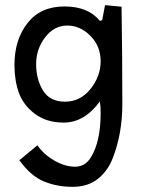

<svg xmlns="http://www.w3.org/2000/svg" viewBox="-20 -510 557 744"><path d="M367 -429 376 -432 387 -490 451 -484Q454 -300 454 -106Q454 6 418 100Q399 151 360 182.5Q321 214 261 214Q201 214 150 193Q99 172 55 111L125 53Q150 89 191 112.5Q232 136 271 136Q310 136 332 100Q370 39 370 -71Q370 -99 367 -117Q307 -35 227 -35Q160 -35 115 -69Q70 -103 53 -151Q36 -199 36 -258Q36 -356 86.5 -420.5Q137 -485 229.5 -485Q322 -485 367 -429ZM232 -116Q291 -116 330.5 -165Q370 -214 370 -272.5Q370 -331 330.5 -371Q291 -411 240.5 -411Q190 -411 155 -365.5Q120 -320 120 -261.5Q120 -203 146.5 -159.5Q173 -116 232 -116Z"/></svg>

Font: Fresca
Style: Regular
Weight: 400
Designer: Iván Moreno
Foundry: Fontstage
Version: Version 1.001